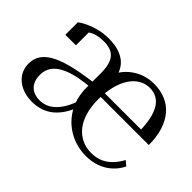

<svg xmlns="http://www.w3.org/2000/svg" viewBox="-94 -779 1043 1043"><g transform="rotate(45 427.5 -258.0)"><path d="M389 -303 387 -271Q335 -267 293.5 -259Q252 -251 221.5 -238.5Q191 -226 171 -209.5Q151 -193 141 -171.5Q131 -150 131 -123Q131 -92 142.5 -69.5Q154 -47 176 -35.5Q198 -24 229 -24Q262 -24 290.5 -41Q319 -58 342.5 -92Q366 -126 382 -176L407 -158Q392 -113 371 -81Q350 -49 324 -28.5Q298 -8 267.5 1.5Q237 11 203 11Q159 11 123 -5Q87 -21 65.5 -51.5Q44 -82 44 -123Q44 -164 66 -193.5Q88 -223 132 -244Q176 -265 240.5 -279Q305 -293 389 -303ZM257 -528Q298 -528 330.5 -518.5Q363 -509 386.5 -489.5Q410 -470 422.5 -439.5Q435 -409 435 -367L359 -271V-365Q359 -413 347 -442.5Q335 -472 310.5 -485Q286 -498 249 -498Q192 -498 158 -475Q124 -452 101 -418Q103 -437 107.5 -450.5Q112 -464 119.5 -473Q127 -482 136.5 -485.5Q146 -489 156 -488V-375H75V-471Q89 -482 115 -495Q141 -508 177.5 -518Q214 -528 257 -528ZM627 -20Q668 -20 698 -34Q728 -48 750 -72Q772 -96 788 -126L815 -103Q797 -67 768 -41Q739 -15 701.5 -1.5Q664 12 620 12Q549 12 489.5 -21Q430 -54 394.5 -114Q359 -174 359 -255Q359 -288 361 -306.5Q363 -325 366.5 -335Q370 -345 376 -350.5Q382 -356 390 -362Q403 -403 424.5 -434Q446 -465 474.5 -486Q503 -507 535.5 -517.5Q568 -528 604 -528Q654 -528 694 -511Q734 -494 761.5 -461.5Q789 -429 804 -381.5Q819 -334 819 -272H422L421 -302H758L730 -291Q729 -341 721 -379Q713 -417 697.5 -443Q682 -469 658.5 -482.5Q635 -496 604 -496Q570 -496 541.5 -479Q513 -462 492.5 -430.5Q472 -399 460.5 -354Q449 -309 449 -253Q449 -197 462 -153.5Q475 -110 499 -80.5Q523 -51 555.5 -35.5Q588 -20 627 -20Z"/></g></svg>

Font: Roboto Serif 144pt
Style: Regular
Weight: 400
Version: Version 1.008